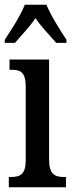

<svg xmlns="http://www.w3.org/2000/svg" viewBox="-21 -786 309 806"><path d="M-1 -619V-606H42C68 -638 104 -673 128 -710C152 -673 188 -638 215 -606H258V-619C233 -657 192 -721 174 -766H83C66 -721 24 -657 -1 -619ZM16 0H256V-43H246C209 -43 185 -55 185 -117V-536H19V-493H30C66 -493 87 -481 87 -423V-113C87 -54 63 -43 26 -43H16Z"/></svg>

Font: Noto Serif Tamil ExtraCondensed Medium
Style: Italic
Weight: 500
Width: 2
Italic angle: -12°
Designer: Indian Type Foundry, Tom Grace, and the Monotype Design Team
Foundry: Monotype Imaging Inc.
Version: Version 2.003